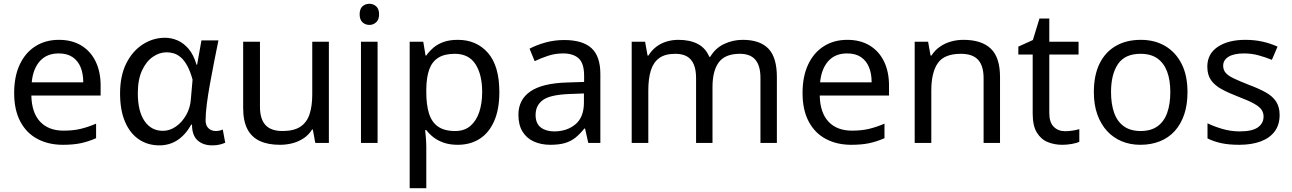

<svg xmlns="http://www.w3.org/2000/svg" viewBox="-20 -757 6843 1017"><path d="M292 -546Q361 -546 410.5 -516Q460 -486 486.5 -431.5Q513 -377 513 -304V-251H146Q148 -160 192.5 -112.5Q237 -65 317 -65Q368 -65 407.5 -74.5Q447 -84 489 -102V-25Q448 -7 408 1.5Q368 10 313 10Q237 10 178.5 -21Q120 -52 87.5 -113.5Q55 -175 55 -264Q55 -352 84.5 -415Q114 -478 167.5 -512Q221 -546 292 -546ZM291 -474Q228 -474 191.5 -433.5Q155 -393 148 -321H421Q421 -367 407 -401Q393 -435 364.5 -454.5Q336 -474 291 -474Z M824 13Q763 13 716 -18.5Q669 -50 642.5 -111.5Q616 -173 616 -262Q616 -356 649 -421.5Q682 -487 736.5 -522Q791 -557 854 -557Q888 -557 920.5 -543Q953 -529 979.5 -497.5Q1006 -466 1021 -414H1024L1047 -543H1137Q1126 -490 1114.5 -431Q1103 -372 1092.5 -314.5Q1082 -257 1075.5 -206.5Q1069 -156 1069 -119Q1069 -92 1084.5 -77.5Q1100 -63 1123 -63Q1132 -63 1142 -65Q1152 -67 1160 -71L1173 -1Q1162 4 1145 8.5Q1128 13 1104 13Q1056 13 1026.5 -13.5Q997 -40 997 -97H993Q931 13 824 13ZM843 -64Q879 -64 911.5 -86.5Q944 -109 966 -147.5Q988 -186 991 -232L1000 -335Q988 -379 972.5 -407.5Q957 -436 939 -452Q921 -468 901.5 -474Q882 -480 863 -480Q824 -480 789 -455.5Q754 -431 732 -383Q710 -335 710 -263Q710 -168 745.5 -116Q781 -64 843 -64Z M1722 -536V0H1650L1637 -71H1633Q1616 -43 1589 -25Q1562 -7 1530 1.5Q1498 10 1463 10Q1399 10 1355.5 -10.5Q1312 -31 1290 -74Q1268 -117 1268 -185V-536H1357V-191Q1357 -127 1386 -95Q1415 -63 1476 -63Q1536 -63 1570.5 -85.5Q1605 -108 1619.5 -151.5Q1634 -195 1634 -257V-536Z M1980 -536V0H1892V-536ZM1937 -737Q1957 -737 1972.5 -723.5Q1988 -710 1988 -681Q1988 -653 1972.5 -639Q1957 -625 1937 -625Q1915 -625 1900 -639Q1885 -653 1885 -681Q1885 -710 1900 -723.5Q1915 -737 1937 -737Z M2405 -546Q2504 -546 2564.5 -477Q2625 -408 2625 -269Q2625 -178 2597.5 -115.5Q2570 -53 2520.5 -21.5Q2471 10 2404 10Q2363 10 2331 -1Q2299 -12 2276.5 -29.5Q2254 -47 2238 -68H2232Q2234 -51 2236 -25Q2238 1 2238 20V240H2150V-536H2222L2234 -463H2238Q2254 -486 2276.5 -505Q2299 -524 2330.5 -535Q2362 -546 2405 -546ZM2389 -472Q2335 -472 2302 -451.5Q2269 -431 2254 -390Q2239 -349 2238 -286V-269Q2238 -203 2252 -157Q2266 -111 2299.5 -87Q2333 -63 2391 -63Q2440 -63 2471.5 -90Q2503 -117 2518.5 -163.5Q2534 -210 2534 -270Q2534 -362 2498.5 -417Q2463 -472 2389 -472Z M2968 -545Q3066 -545 3113 -502Q3160 -459 3160 -365V0H3096L3079 -76H3075Q3052 -47 3027.5 -27.5Q3003 -8 2971.5 1Q2940 10 2895 10Q2847 10 2808.5 -7Q2770 -24 2748 -59.5Q2726 -95 2726 -149Q2726 -229 2789 -272.5Q2852 -316 2983 -320L3074 -323V-355Q3074 -422 3045 -448Q3016 -474 2963 -474Q2921 -474 2883 -461.5Q2845 -449 2812 -433L2785 -499Q2820 -518 2868 -531.5Q2916 -545 2968 -545ZM2994 -259Q2894 -255 2855.5 -227Q2817 -199 2817 -148Q2817 -103 2844.5 -82Q2872 -61 2915 -61Q2983 -61 3028 -98.5Q3073 -136 3073 -214V-262Z M3914 -546Q4005 -546 4050 -499.5Q4095 -453 4095 -349V0H4008V-345Q4008 -408 3981.5 -440Q3955 -472 3899 -472Q3821 -472 3787.5 -427Q3754 -382 3754 -296V0H3667V-345Q3667 -387 3655 -415.5Q3643 -444 3619 -458Q3595 -472 3557 -472Q3503 -472 3472 -449.5Q3441 -427 3427.5 -384Q3414 -341 3414 -278V0H3326V-536H3397L3410 -463H3415Q3432 -491 3456.5 -509.5Q3481 -528 3511 -537Q3541 -546 3573 -546Q3635 -546 3676.5 -524Q3718 -502 3737 -456H3742Q3769 -502 3815.5 -524Q3862 -546 3914 -546Z M4468 -546Q4537 -546 4586.5 -516Q4636 -486 4662.5 -431.5Q4689 -377 4689 -304V-251H4322Q4324 -160 4368.5 -112.5Q4413 -65 4493 -65Q4544 -65 4583.5 -74.5Q4623 -84 4665 -102V-25Q4624 -7 4584 1.5Q4544 10 4489 10Q4413 10 4354.5 -21Q4296 -52 4263.5 -113.5Q4231 -175 4231 -264Q4231 -352 4260.5 -415Q4290 -478 4343.5 -512Q4397 -546 4468 -546ZM4467 -474Q4404 -474 4367.5 -433.5Q4331 -393 4324 -321H4597Q4597 -367 4583 -401Q4569 -435 4540.5 -454.5Q4512 -474 4467 -474Z M5083 -546Q5179 -546 5228 -499.5Q5277 -453 5277 -349V0H5190V-343Q5190 -408 5161 -440Q5132 -472 5070 -472Q4981 -472 4947 -422Q4913 -372 4913 -278V0H4825V-536H4896L4909 -463H4914Q4932 -491 4958.5 -509.5Q4985 -528 5017 -537Q5049 -546 5083 -546Z M5622 -62Q5642 -62 5663 -65.5Q5684 -69 5697 -73V-6Q5683 1 5657 5.5Q5631 10 5607 10Q5565 10 5529.5 -4.5Q5494 -19 5472 -55Q5450 -91 5450 -156V-468H5374V-510L5451 -545L5486 -659H5538V-536H5693V-468H5538V-158Q5538 -109 5561.5 -85.5Q5585 -62 5622 -62Z M6270 -269Q6270 -202 6252.5 -150.5Q6235 -99 6202.5 -63Q6170 -27 6123.5 -8.5Q6077 10 6020 10Q5967 10 5922 -8.5Q5877 -27 5844 -63Q5811 -99 5792.5 -150.5Q5774 -202 5774 -269Q5774 -358 5804 -419.5Q5834 -481 5890 -513.5Q5946 -546 6023 -546Q6096 -546 6151.5 -513.5Q6207 -481 6238.5 -419.5Q6270 -358 6270 -269ZM5865 -269Q5865 -206 5881.5 -159.5Q5898 -113 5933 -88Q5968 -63 6022 -63Q6076 -63 6111 -88Q6146 -113 6162.5 -159.5Q6179 -206 6179 -269Q6179 -333 6162 -378Q6145 -423 6110.5 -447.5Q6076 -472 6021 -472Q5939 -472 5902 -418Q5865 -364 5865 -269Z M6758 -148Q6758 -96 6732 -61Q6706 -26 6658 -8Q6610 10 6544 10Q6488 10 6447.5 1Q6407 -8 6376 -24V-104Q6408 -88 6453.5 -74.5Q6499 -61 6546 -61Q6613 -61 6643 -82.5Q6673 -104 6673 -140Q6673 -160 6662 -176Q6651 -192 6622.5 -208Q6594 -224 6541 -244Q6489 -264 6452 -284Q6415 -304 6395 -332Q6375 -360 6375 -404Q6375 -472 6430.5 -509Q6486 -546 6576 -546Q6625 -546 6667.5 -536.5Q6710 -527 6747 -510L6717 -440Q6683 -454 6646 -464Q6609 -474 6570 -474Q6516 -474 6487.5 -456.5Q6459 -439 6459 -409Q6459 -387 6472 -371.5Q6485 -356 6515.5 -341.5Q6546 -327 6597 -307Q6648 -288 6684 -268Q6720 -248 6739 -219.5Q6758 -191 6758 -148Z"/></svg>

Font: utamil25
Style: Book
Weight: 400
Designer: Jelle Bosma - Monotype Design Team
Foundry: Monotype Imaging Inc.
Version: Version 2.003